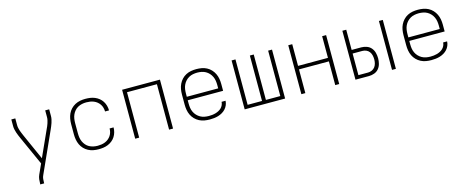

<svg xmlns="http://www.w3.org/2000/svg" viewBox="-39 -1171 4878 2009"><g transform="rotate(-15 2400.0 -166.5)"><path d="M212 205V198Q212 174 215 149.5Q218 125 228 103L277 -5L135 -320Q128 -336 121 -352.5Q114 -369 108.5 -386Q103 -403 99 -421Q95 -439 95 -457V-530H138V-457Q138 -441 141.5 -425Q145 -409 150 -394Q155 -379 161.5 -364.5Q168 -350 174 -335L299 -55L426 -336Q433 -350 439 -364.5Q445 -379 450 -394Q455 -409 458.5 -425Q462 -441 462 -457V-530H505V-457Q505 -439 501 -421Q497 -403 491.5 -386Q486 -369 479 -352.5Q472 -336 465 -320L267 119Q258 137 256 157.5Q254 178 254 198V205Z M898 8Q869 8 840.5 2.5Q812 -3 786.5 -16.5Q761 -30 741 -51Q721 -72 709 -98Q697 -124 692 -152.5Q687 -181 687 -210V-320Q687 -349 692 -377.5Q697 -406 709 -432Q721 -458 741 -479Q761 -500 786.5 -513.5Q812 -527 840.5 -532.5Q869 -538 898 -538Q924 -538 949.5 -534.5Q975 -531 999.5 -521Q1024 -511 1044.5 -494.5Q1065 -478 1079 -456Q1093 -434 1100 -408.5Q1107 -383 1107 -357H1064Q1064 -377 1058.5 -397.5Q1053 -418 1041.5 -435Q1030 -452 1014 -465Q998 -478 978.5 -486Q959 -494 938.5 -497Q918 -500 898 -500Q874 -500 851 -495Q828 -490 807.5 -479Q787 -468 771.5 -450Q756 -432 746.5 -411Q737 -390 733.5 -366.5Q730 -343 730 -320V-210Q730 -187 733.5 -163.5Q737 -140 746.5 -119Q756 -98 771.5 -80Q787 -62 807.5 -51Q828 -40 851 -35Q874 -30 898 -30Q918 -30 938.5 -33Q959 -36 978.5 -44Q998 -52 1014 -65Q1030 -78 1041.5 -95Q1053 -112 1058.5 -132.5Q1064 -153 1064 -173H1107Q1107 -147 1100 -121.5Q1093 -96 1079 -74Q1065 -52 1044.5 -35.5Q1024 -19 999.5 -9Q975 1 949.5 4.5Q924 8 898 8Z M1295 0V-530H1705V0H1662V-492H1338V0Z M2102 8Q2073 8 2044 3Q2015 -2 1989 -15.5Q1963 -29 1942.5 -50Q1922 -71 1909.5 -97Q1897 -123 1892 -152Q1887 -181 1887 -210V-320Q1887 -349 1892 -377.5Q1897 -406 1909.5 -432Q1922 -458 1942 -479.5Q1962 -501 1988 -514.5Q2014 -528 2042.5 -533Q2071 -538 2100 -538Q2129 -538 2157.5 -533Q2186 -528 2212 -514.5Q2238 -501 2258 -479.5Q2278 -458 2290.5 -432Q2303 -406 2308 -377.5Q2313 -349 2313 -320V-246H1930V-210Q1930 -186 1933.5 -163Q1937 -140 1947 -118.5Q1957 -97 1973.5 -79.5Q1990 -62 2010.5 -50.5Q2031 -39 2054.5 -34.5Q2078 -30 2102 -30Q2120 -30 2138.5 -32Q2157 -34 2174.5 -39Q2192 -44 2208.5 -52.5Q2225 -61 2238 -73.5Q2251 -86 2259 -103Q2267 -120 2268 -139H2311Q2310 -115 2300.5 -92.5Q2291 -70 2275 -52.5Q2259 -35 2238.5 -23Q2218 -11 2195 -4Q2172 3 2148.5 5.5Q2125 8 2102 8ZM1930 -284H2270V-320Q2270 -343 2266.5 -366.5Q2263 -390 2253 -411.5Q2243 -433 2227 -450.5Q2211 -468 2190.5 -479.5Q2170 -491 2146.5 -495.5Q2123 -500 2100 -500Q2077 -500 2053.5 -495.5Q2030 -491 2009.5 -479.5Q1989 -468 1973 -450.5Q1957 -433 1947 -411.5Q1937 -390 1933.5 -366.5Q1930 -343 1930 -320Z M2481 0V-530H2523V-38H2679V-530H2721V-38H2877V-530H2919V0Z M3095 0V-530H3138V-295H3462V-530H3505V0H3462V-257H3138V0Z M4077 0V-530H4119V0ZM3681 0V-530H3723V-311H3828Q3857 -311 3886 -300.5Q3915 -290 3934 -267Q3953 -244 3960.5 -214.5Q3968 -185 3968 -155Q3968 -126 3960.5 -96.5Q3953 -67 3934 -44Q3915 -21 3886 -10.5Q3857 0 3828 0ZM3723 -38H3828Q3849 -38 3869.5 -47Q3890 -56 3903 -73.5Q3916 -91 3921 -112.5Q3926 -134 3926 -155Q3926 -177 3921 -198.5Q3916 -220 3903 -237.5Q3890 -255 3869.5 -263.5Q3849 -272 3828 -272H3723Z M4502 8Q4473 8 4444 3Q4415 -2 4389 -15.5Q4363 -29 4342.5 -50Q4322 -71 4309.5 -97Q4297 -123 4292 -152Q4287 -181 4287 -210V-320Q4287 -349 4292 -377.5Q4297 -406 4309.5 -432Q4322 -458 4342 -479.5Q4362 -501 4388 -514.5Q4414 -528 4442.5 -533Q4471 -538 4500 -538Q4529 -538 4557.5 -533Q4586 -528 4612 -514.5Q4638 -501 4658 -479.5Q4678 -458 4690.5 -432Q4703 -406 4708 -377.5Q4713 -349 4713 -320V-246H4330V-210Q4330 -186 4333.5 -163Q4337 -140 4347 -118.5Q4357 -97 4373.5 -79.5Q4390 -62 4410.5 -50.5Q4431 -39 4454.5 -34.5Q4478 -30 4502 -30Q4520 -30 4538.5 -32Q4557 -34 4574.5 -39Q4592 -44 4608.5 -52.5Q4625 -61 4638 -73.5Q4651 -86 4659 -103Q4667 -120 4668 -139H4711Q4710 -115 4700.5 -92.5Q4691 -70 4675 -52.5Q4659 -35 4638.5 -23Q4618 -11 4595 -4Q4572 3 4548.5 5.5Q4525 8 4502 8ZM4330 -284H4670V-320Q4670 -343 4666.5 -366.5Q4663 -390 4653 -411.5Q4643 -433 4627 -450.5Q4611 -468 4590.5 -479.5Q4570 -491 4546.5 -495.5Q4523 -500 4500 -500Q4477 -500 4453.5 -495.5Q4430 -491 4409.5 -479.5Q4389 -468 4373 -450.5Q4357 -433 4347 -411.5Q4337 -390 4333.5 -366.5Q4330 -343 4330 -320Z"/></g></svg>

Font: Iosevka Curly XLtEx
Style: Regular
Weight: 200
Width: 7
Monospace: yes
Designer: Belleve Invis
Foundry: Belleve Invis
Version: Version 11.1.0; ttfautohint (v1.8.3)